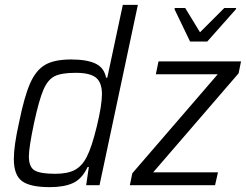

<svg xmlns="http://www.w3.org/2000/svg" viewBox="-20 -763 1013 791"><path d="M37 -108Q37 -162 58 -256Q80 -365 104 -419.5Q128 -474 166 -496Q204 -518 273 -518Q338 -518 373.5 -501Q409 -484 417 -443H422L486 -743H548L390 0H335L346 -75H341Q318 -26 281 -9Q244 8 185 8Q104 8 70.5 -17Q37 -42 37 -108ZM337 -116Q358 -156 379 -243Q400 -330 400 -375Q400 -423 375.5 -443Q351 -463 292 -463Q233 -463 205 -449Q177 -435 159 -393.5Q141 -352 120 -255Q99 -155 99 -119Q99 -75 122.5 -61Q146 -47 207 -47Q259 -47 288.5 -63Q318 -79 337 -116ZM515 0 525 -49 877 -457H622L633 -510H973L963 -461L611 -53H878L866 0ZM763 -592 699 -725 700 -730H743L804 -630L904 -730H953L952 -725L834 -592Z"/></svg>

Font: Saira Semi Condensed Light
Style: Italic
Weight: 300
Width: 4
Italic angle: -12°
Designer: Hector Gatti with collaboration of the Omnibus-Type team
Foundry: Omnibus-Type
Version: Version 1.001; ttfautohint (v1.8)